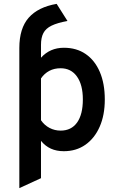

<svg xmlns="http://www.w3.org/2000/svg" viewBox="-20 -770 614 993"><path d="M80 203V-522Q80 -623.5 128.5 -678.5Q177 -733.5 273 -750L329 -661.5Q277 -652 247 -637.5Q217 -623 204.5 -599.2Q192 -575.5 192 -538V-471.5Q238.5 -523 310.5 -523Q376 -523 423.2 -490.5Q470.5 -458 496.2 -398Q522 -338 522 -255.5Q522 -174.5 495.5 -114.5Q469 -54.5 421.5 -21.2Q374 12 310 12Q272.5 12 243.2 -1.2Q214 -14.5 192 -41.5V151.5ZM293.5 -94.5Q349 -94.5 378.8 -136.5Q408.5 -178.5 408.5 -255.5Q408.5 -331.5 378 -374.2Q347.5 -417 293.5 -417Q260.5 -417 235 -403.5Q209.5 -390 192 -364.5V-148Q209.5 -122.5 236 -108.5Q262.5 -94.5 293.5 -94.5Z"/></svg>

Font: Overpass SemiBold
Style: Regular
Weight: 600
Designer: Delve Withrington, Dave Bailey, Thomas Jockin
Foundry: Delve Fonts LLC
Version: Version 4.000